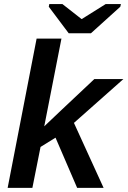

<svg xmlns="http://www.w3.org/2000/svg" viewBox="-20 -912 619 932"><path d="M176.8 -198.7 137.2 0H17.1L157.7 -724.6H278.3L194.8 -298.8L280.3 -379.9L438 -528.3H579.1L338.9 -315.4L482.9 0H354.5L249.5 -243.7ZM564 -879.4 421.4 -750.5H313.5L216.8 -879.4L219.2 -892.1H283.2L375.5 -819.8H377.4L492.7 -892.1H566.9Z"/></svg>

Font: Arimo SemiBold
Style: Italic
Weight: 600
Italic angle: -12°
Version: Version 1.33